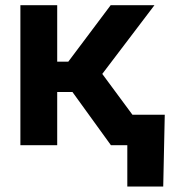

<svg xmlns="http://www.w3.org/2000/svg" viewBox="-20 -549 692 726"><path d="M57.1 0V-529.3H196.3V-315.9H238.3L398.4 -529.3H564L366.7 -269.5L565.9 0H399.4L253.9 -201.2H196.3V0ZM461.4 156.2V0H419.9V-115.2H603L597.2 156.2Z"/></svg>

Font: Inter Cardless Tabular Bold
Style: Bold
Weight: 700
Designer: Rasmus Andersson
Foundry: rsms
Version: Version 4.000;git-4fc901f